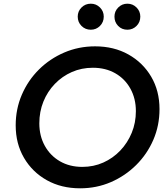

<svg xmlns="http://www.w3.org/2000/svg" viewBox="-20 -1008 905 1040"><path d="M414 12Q312 12 233.5 -32Q155 -76 110 -153Q65 -230 65 -329Q65 -418 98.5 -495.5Q132 -573 191 -631.5Q250 -690 328 -723.5Q406 -757 495 -757Q597 -757 675.5 -713Q754 -669 799 -592.5Q844 -516 844 -417Q844 -328 810.5 -250.5Q777 -173 717.5 -114Q658 -55 580.5 -21.5Q503 12 414 12ZM426 -104Q487 -104 539.5 -127.5Q592 -151 631.5 -192.5Q671 -234 693.5 -288.5Q716 -343 716 -406Q716 -474 686.5 -527.5Q657 -581 604.5 -611Q552 -641 483 -641Q422 -641 369.5 -618Q317 -595 277 -553.5Q237 -512 215 -457.5Q193 -403 193 -340Q193 -272 222.5 -218.5Q252 -165 304.5 -134.5Q357 -104 426 -104ZM472 -847Q442 -847 421.5 -867.5Q401 -888 401 -918Q401 -947 421.5 -967.5Q442 -988 472 -988Q501 -988 521.5 -967.5Q542 -947 542 -918Q542 -888 521.5 -867.5Q501 -847 472 -847ZM670 -847Q640 -847 620 -867.5Q600 -888 600 -918Q600 -947 620.5 -967.5Q641 -988 670 -988Q699 -988 719.5 -967.5Q740 -947 740 -918Q740 -888 719.5 -867.5Q699 -847 670 -847Z"/></svg>

Font: Plus Jakarta Display Medium
Style: Italic
Weight: 500
Italic angle: -12°
Designer: Gumpita Rahayu
Foundry: Tokotype Studio
Version: Version 1.000